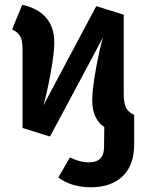

<svg xmlns="http://www.w3.org/2000/svg" viewBox="-20 -566 618 810"><path d="M502 -170Q502 -131 511.5 -112Q521 -93 546 -81V42Q546 131 497.5 177.5Q449 224 363 224Q282 224 226 183L275 98Q317 119 355 119Q419 119 419 54L420 -30Q369 -64 369 -144Q369 -189 385 -277Q401 -365 415 -409L191 10L75 -26V-360Q75 -395 65.5 -412.5Q56 -430 31 -442L74 -546Q209 -515 209 -386Q209 -342 193 -254.5Q177 -167 163 -121L386 -540L502 -504Z"/></svg>

Font: Fira Sans SemiBold
Style: Regular
Weight: 600
Designer: bBox Type GmbH & Carrois Corporate GbR & Edenspiekermann AG
Foundry: bBox Type GmbH & Carrois Corporate GbR & Edenspiekermann AG
Version: Version 4.301;PS 004.301;hotconv 1.0.88;makeotf.lib2.5.64775